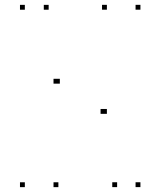

<svg xmlns="http://www.w3.org/2000/svg" viewBox="-20 -760 660 790"><path d="M220.2 10V-10H200.2V10ZM220.2 -415.8V-435.8H200.2V-415.8ZM226.2 -415.8V-435.8H206.2V-415.8ZM461.9 9.9V-10.1H441.9V9.9ZM557.8 9.9V-10.1H537.8V9.9ZM557.8 -720.1V-740.1H537.8V-720.1ZM419.8 -720.1V-740.1H399.8V-720.1ZM419.8 -291.6V-311.6H399.8V-291.6ZM413.8 -291.6V-311.6H393.8V-291.6ZM180.2 -720V-740H160.2V-720ZM82.2 -720V-740H62.2V-720ZM82.2 10V-10H62.2V10Z"/></svg>

Font: Monaspace Krypton Dots Var
Style: Regular
Weight: 400
Designer: Riley Cran and the Lettermatic Team
Version: Version 1.100 (Monaspace Krypton Dots)